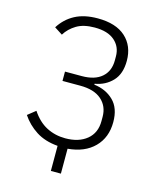

<svg xmlns="http://www.w3.org/2000/svg" viewBox="-126 -797 851 1035"><g transform="rotate(15 300.0 -280.0)"><path d="M258 10Q186 4 136.5 -28Q87 -60 55 -108L99 -143Q135 -89 182.5 -64.5Q230 -40 287 -40Q362 -40 407 -77Q452 -114 452 -180V-204Q452 -263 411 -299Q370 -335 292 -335H193V-387H287Q359 -387 398 -421Q437 -455 437 -515V-537Q437 -591 398.5 -624.5Q360 -658 287 -658Q225 -658 186 -634.5Q147 -611 125 -575L80 -604Q112 -655 163.5 -682.5Q215 -710 290 -710Q392 -710 446 -661Q500 -612 500 -529Q500 -456 461.5 -415.5Q423 -375 364 -365V-360Q430 -352 472.5 -310.5Q515 -269 515 -191Q515 -105 461.5 -51Q408 3 314 11V150H258Z"/></g></svg>

Font: IBM Plex Mono Light
Style: Regular
Weight: 300
Monospace: yes
Designer: Mike Abbink, Paul van der Laan, Pieter van Rosmalen
Foundry: Bold Monday
Version: Version 2.3